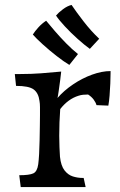

<svg xmlns="http://www.w3.org/2000/svg" viewBox="-20 -758 488 778"><path d="M64 0 58 -48Q99 -48 115 -55.5Q131 -63 135 -93Q137 -108 138.5 -134Q140 -160 140.5 -190Q141 -220 141.5 -247Q142 -274 142 -291Q142 -310 142 -324Q142 -338 140 -349Q136 -381 116.5 -395.5Q97 -410 45 -410L40 -458H63Q107 -458 146.5 -461Q186 -464 228 -468Q227 -456 224 -434Q221 -412 218 -390.5Q215 -369 213 -361Q239 -391 276 -416Q313 -441 353 -455.5Q393 -470 428 -470V-461Q428 -445 427 -420Q426 -395 424 -370.5Q422 -346 419 -330L371 -332Q368 -343 359.5 -354.5Q351 -366 337 -375Q326 -375 316.5 -374Q307 -373 298 -370Q256 -357 224 -316Q222 -289 221 -262Q220 -235 220 -208Q220 -186 221 -161.5Q222 -137 223 -123Q227 -86 241.5 -67.5Q256 -49 275.5 -43Q295 -37 314 -37H319L327 0ZM344 -560Q323 -575 295 -600Q267 -625 242.5 -651.5Q218 -678 207 -695Q217 -707 235 -720.5Q253 -734 270 -738Q288 -711 318.5 -671.5Q349 -632 382 -601ZM261 -495Q239 -508 209.5 -531Q180 -554 153.5 -578Q127 -602 113 -618Q121 -631 135.5 -647Q150 -663 167 -674Q181 -657 202 -632.5Q223 -608 247.5 -583Q272 -558 296 -539Z"/></svg>

Font: Maname
Style: Regular
Weight: 400
Designer: Pathum Egodawatta
Foundry: mooniak
Version: Version 1.000; ttfautohint (v1.8.4.7-5d5b)